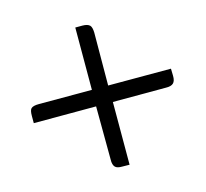

<svg xmlns="http://www.w3.org/2000/svg" viewBox="-93 -698 725 677"><g transform="rotate(30 269.5 -359.0)"><path d="M267.1 -400.9 429.2 -563 448.2 -544.9Q461.4 -532.2 461.4 -521Q461.4 -509.3 447.3 -496.1L310.5 -358.9L472.2 -196.8L453.1 -178.2Q440.4 -165 430.2 -165Q418.5 -165 405.3 -179.2L267.1 -315.9L106.4 -154.8L87.4 -173.8Q73.2 -188 73.2 -196.8Q73.2 -207 88.4 -222.2L225.1 -358.9L64.5 -520L82.5 -538.1Q96.2 -551.8 107.4 -551.8Q116.7 -551.8 131.3 -538.1Z"/></g></svg>

Font: Artifika
Style: Regular
Weight: 400
Designer: Yulya Zhdanova, Ivan Petrov | Cyreal.org
Foundry: Cyreal.org
Version: Version 1.102; ttfautohint (v1.8.4.7-5d5b)